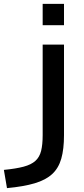

<svg xmlns="http://www.w3.org/2000/svg" viewBox="-105 -750 435 990"><path d="M-85 126Q-23 120 16.5 109.5Q56 99 77.5 79.5Q99 60 107 28Q115 -4 115 -53V-520H225V-53Q225 19 211 68Q197 117 164 147.5Q131 178 74 195Q17 212 -69 220ZM115 -620V-730H225V-620Z"/></svg>

Font: M PLUS 1 Medium
Style: Regular
Weight: 500
Designer: Coji Morishita
Foundry: UNDERFOREST DESIGN
Version: Version 1.001